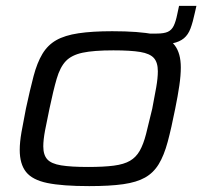

<svg xmlns="http://www.w3.org/2000/svg" viewBox="-20 -624 687 652"><path d="M441 -472 449 -510H512Q537 -510 550 -516Q563 -522 570 -536.5Q577 -551 582 -576L588 -604H647L642 -582Q635 -549 627 -527.5Q619 -506 604.5 -494Q590 -482 566.5 -477Q543 -472 504 -472ZM283 8Q192 8 141 -2.5Q90 -13 68.5 -40Q47 -67 47 -115Q47 -141 53 -175.5Q59 -210 68 -255Q82 -320 94 -365.5Q106 -411 124 -441Q142 -471 171 -487.5Q200 -504 246.5 -511Q293 -518 361 -518Q452 -518 502.5 -507.5Q553 -497 573.5 -470Q594 -443 594 -395Q594 -368 589 -333.5Q584 -299 575 -255Q562 -189 549.5 -142.5Q537 -96 519 -66.5Q501 -37 472.5 -21Q444 -5 398.5 1.5Q353 8 283 8ZM279 -57Q332 -57 366.5 -61.5Q401 -66 421.5 -78Q442 -90 454.5 -112Q467 -134 476 -169Q485 -204 497 -255Q505 -296 510.5 -327.5Q516 -359 516 -382Q516 -412 502.5 -427Q489 -442 456.5 -447.5Q424 -453 365 -453Q298 -453 260.5 -445Q223 -437 203.5 -416.5Q184 -396 172.5 -356.5Q161 -317 148 -255Q139 -213 133 -181Q127 -149 127 -127Q127 -98 140.5 -83Q154 -68 187.5 -62.5Q221 -57 279 -57Z"/></svg>

Font: Saira Expanded
Style: Italic
Weight: 400
Width: 7
Italic angle: -12°
Designer: Hector Gatti with collaboration of the Omnibus-Type team
Foundry: Omnibus-Type
Version: Version 1.101